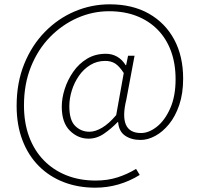

<svg xmlns="http://www.w3.org/2000/svg" viewBox="-20 -712 925 889"><path d="M421 157Q342 157 275.5 131.5Q209 106 160 57Q111 8 84 -62.5Q57 -133 57 -222Q57 -329 92 -415.5Q127 -502 187.5 -564Q248 -626 325.5 -659Q403 -692 488 -692Q593 -692 669 -649Q745 -606 786.5 -529Q828 -452 828 -348Q828 -279 810 -226Q792 -173 762.5 -137Q733 -101 698.5 -82.5Q664 -64 631 -64Q588 -64 559 -84Q530 -104 527 -147H525Q495 -116 461.5 -93Q428 -70 390 -70Q341 -70 303.5 -107Q266 -144 266 -218Q266 -257 279.5 -299.5Q293 -342 319 -379.5Q345 -417 383 -440Q421 -463 470 -463Q499 -463 522.5 -449.5Q546 -436 562 -410H564L573 -454H603L565 -251Q527 -96 633 -96Q669 -96 706 -125Q743 -154 768 -210Q793 -266 793 -345Q793 -418 771.5 -476Q750 -534 709.5 -575Q669 -616 612.5 -638Q556 -660 485 -660Q409 -660 338.5 -629Q268 -598 212 -541Q156 -484 123.5 -403.5Q91 -323 91 -224Q91 -144 114.5 -80Q138 -16 182 29.5Q226 75 287 99.5Q348 124 423 124Q479 124 525 109Q571 94 610 70L627 98Q580 127 528.5 142Q477 157 421 157ZM394 -102Q421 -102 452.5 -120.5Q484 -139 518 -179L553 -374Q532 -406 513 -418Q494 -430 467 -430Q429 -430 398 -411Q367 -392 345.5 -361Q324 -330 312.5 -293Q301 -256 301 -220Q301 -155 328.5 -128.5Q356 -102 394 -102Z"/></svg>

Font: Noto Sans KR Thin
Style: Regular
Weight: 100
Designer: Ryoko NISHIZUKA 西塚涼子 (kana, bopomofo & ideographs); Paul D. Hunt (Latin, Greek & Cyrillic); Sandoll Communications 산돌커뮤니
Foundry: Adobe
Version: Version 2.004-H2;hotconv 1.0.118;makeotfexe 2.5.65603